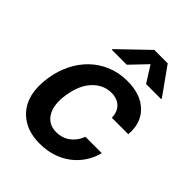

<svg xmlns="http://www.w3.org/2000/svg" viewBox="-220 -887 1016 1016"><g transform="rotate(45 288.5 -379.0)"><path d="M42.6 -270.6Q52.2 -329.9 77.8 -381.4Q103.3 -432.9 142.8 -470.9Q182.2 -508.9 234.6 -530.7Q286.9 -552.6 350.1 -552.6Q450.3 -552.6 505 -498.9Q559.7 -445.3 551.8 -356.5H428.6Q428.3 -378.2 421.7 -395.2Q415.1 -412.3 402.9 -424.2Q390.6 -436.1 373.4 -442.5Q356.2 -448.9 334.5 -448.9Q274.9 -448.9 230.5 -402.3Q208.1 -378.9 194.1 -346.8Q180 -314.6 172.9 -272.7Q159.1 -189.3 187.5 -141.7Q215.9 -94.1 275.6 -94.1Q296.5 -94.1 315.9 -100.3Q335.2 -106.5 351.4 -118.3Q367.5 -130 380.3 -147.2Q393.1 -164.4 400.9 -186.4H523.8Q512.8 -143.1 488.8 -106.9Q464.8 -70.7 430.4 -44.6Q396 -18.5 352.1 -3.9Q308.2 10.7 257.1 10.7Q175.4 10.7 122.9 -25.2Q68.9 -61.8 48.8 -123.9Q28.8 -186.1 42.6 -270.6ZM174.4 -615.8 333.8 -769.2H434.3L543.7 -615.8L543 -610.8H430.8L373.2 -701.7L286.2 -610.8H173.7Z"/></g></svg>

Font: Inter P Semi Bold
Style: Italic
Weight: 600
Italic angle: 9.39999°
Designer: Rasmus Andersson
Foundry: rsms
Version: Version 3.018;git-588b23468